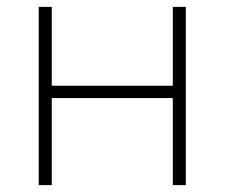

<svg xmlns="http://www.w3.org/2000/svg" viewBox="-20 -540 655 560"><path d="M93 0H131V-254H484V0H522V-520H484V-290H131V-520H93Z"/></svg>

Font: Fixel Display ExtraLight
Style: Regular
Weight: 200
Designer: AlfaBravo + MacPaw
Foundry: Kyrylo Tkachov, Marchela Mozhyna, Serhii Makarenko, Maria Weinstein, Zakhar Kryvoshyya
Version: Version 1.211